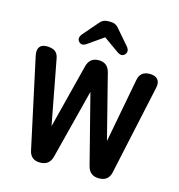

<svg xmlns="http://www.w3.org/2000/svg" viewBox="-133 -1062 1097 1178"><g transform="rotate(15 415.5 -473.0)"><path d="M228 0Q168 0 156 -58L33 -628Q26 -663 39.5 -681.5Q53 -700 84 -700Q119 -700 138 -686.5Q157 -673 162 -641L239 -234L343 -643Q358 -700 415 -700Q472 -700 487 -643L591 -234L668 -641Q678 -700 739 -700Q774 -700 790 -681Q806 -662 798 -627L675 -58Q663 0 602 0Q543 0 528 -57L415 -499L302 -57Q287 0 228 0ZM358 -924Q377 -946 407 -946H425Q456 -946 474 -924L557 -828Q581 -801 562 -778Q543 -756 512 -778L416 -846L319 -778Q288 -756 269 -778Q251 -799 275 -828Z"/></g></svg>

Font: Zen Maru Gothic Black
Style: Regular
Weight: 900
Designer: Yoshimichi Ohira
Foundry: Positype
Version: Version 1.001